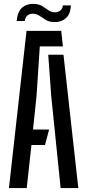

<svg xmlns="http://www.w3.org/2000/svg" viewBox="-20 -957 444 977"><path d="M25.5 0 115 -800H291.5L300 -721H182.5L166 -469.5L148 -298H230L209 -219H140L116 0ZM288.5 0 240.5 -470.5 225.5 -678.5H303L378.5 0ZM299.5 -929.5H340.5Q339 -885.5 315 -864.5Q291 -843.5 254.5 -844.5Q230 -845.5 213.8 -855.2Q197.5 -865 183.5 -875Q169.5 -885 152 -887Q135 -888.5 121.8 -879.8Q108.5 -871 106 -850H65Q68.5 -897.5 93.2 -918.5Q118 -939.5 156.5 -937Q180 -935.5 196 -925.2Q212 -915 225.8 -905.2Q239.5 -895.5 257 -894.5Q275.5 -894 287.2 -903.8Q299 -913.5 299.5 -929.5Z"/></svg>

Font: Big Shoulders Stencil Text Medium
Style: Regular
Weight: 500
Designer: Patric King
Foundry: XO Type Co
Version: Version 1.000